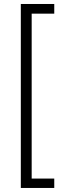

<svg xmlns="http://www.w3.org/2000/svg" viewBox="-20 -827 357 959"><path d="M251 -758.8H138.2V64.9H251V111.8H84V-807.1H251Z"/></svg>

Font: FiraSans-Light
Style: Regular
Weight: 300
Designer: Carrois Corporate & Edenspiekermann AG
Foundry: Carrois Corporate GbR & Edenspiekermann AG
Version: Version 3.106;PS 003.106;hotconv 1.0.70;makeotf.lib2.5.58329